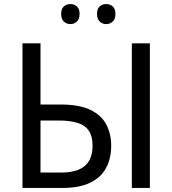

<svg xmlns="http://www.w3.org/2000/svg" viewBox="-20 -928 851 948"><path d="M91 0V-714H180V-412H279Q373 -412 427.5 -385Q482 -358 505.5 -312Q529 -266 529 -209Q529 -146 504 -99Q479 -52 425.5 -26Q372 0 288 0ZM281 -76Q361 -76 399 -109Q437 -142 437 -209Q437 -255 419 -282Q401 -309 363.5 -321Q326 -333 269 -333H180V-76ZM631 0V-714H720V0ZM282 -859Q282 -885 295.5 -896.5Q309 -908 328 -908Q346 -908 359.5 -896.5Q373 -885 373 -859Q373 -834 359.5 -821.5Q346 -809 328 -809Q309 -809 295.5 -821.5Q282 -834 282 -859ZM459 -859Q459 -885 472.5 -896.5Q486 -908 504 -908Q523 -908 536.5 -896.5Q550 -885 550 -859Q550 -834 536.5 -821.5Q523 -809 504 -809Q486 -809 472.5 -821.5Q459 -834 459 -859Z"/></svg>

Font: Noto Sans Display
Style: Regular
Weight: 400
Designer: Monotype Design Team
Foundry: Monotype Imaging Inc.
Version: Version 2.003